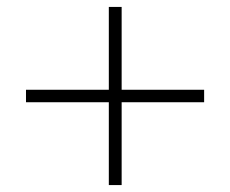

<svg xmlns="http://www.w3.org/2000/svg" viewBox="-20 -565 664 554"><path d="M294 -270H55V-306H294V-545H331V-306H569V-270H331V-31H294Z"/></svg>

Font: Nyght Serif
Style: Regular
Weight: 400
Designer: Maksym Kobuzan
Version: Version 0.410